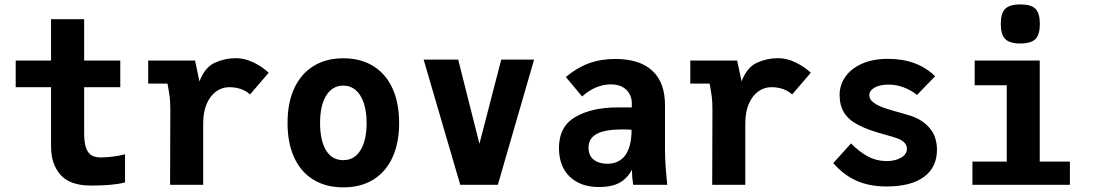

<svg xmlns="http://www.w3.org/2000/svg" viewBox="-20 -818 4840 850"><path d="M206 -168.5V-432H49.5V-550H206V-733H352.5V-550H512.5V-432H352.5V-231Q352.5 -189.5 360.2 -165.5Q368 -141.5 384.2 -131.2Q400.5 -121 427 -121Q450.5 -121 480.2 -124.8Q510 -128.5 533.5 -135V-10.5Q483 3.5 382.5 3.5Q290 3.5 248 -44Q206 -91.5 206 -168.5Z M734 -332Q734 -367 731.2 -388.8Q728.5 -410.5 721.5 -448H636V-550H843.5L863 -457.5Q886.5 -520 931 -540.2Q975.5 -560.5 1024.5 -560.5Q1062.5 -560.5 1101.8 -541.8Q1141 -523 1169.5 -496L1087 -400Q1051.5 -432 994 -432Q964 -432 937.8 -413.8Q911.5 -395.5 895.5 -359.2Q879.5 -323 879.5 -272V0H733Z M1253 -273.5Q1253 -363.5 1283 -427.8Q1313 -492 1368.5 -526Q1424 -560 1500 -560Q1576 -560 1631.5 -526.2Q1687 -492.5 1717 -428Q1747 -363.5 1747 -273.5Q1747 -185.5 1717.8 -121.5Q1688.5 -57.5 1633 -23Q1577.5 11.5 1500 11.5Q1422.5 11.5 1366.8 -23Q1311 -57.5 1282 -121.5Q1253 -185.5 1253 -273.5ZM1603 -273.5Q1603 -324.5 1590.5 -361.8Q1578 -399 1554.8 -419Q1531.5 -439 1499.5 -439Q1451.5 -439 1424.2 -395Q1397 -351 1397 -273.5Q1397 -196.5 1423.2 -152.8Q1449.5 -109 1499.5 -109Q1549 -109 1576 -153Q1603 -197 1603 -273.5Z M1855.5 -554H2008.5L2102.5 -181.5L2199 -554H2344.5L2184 0H2017.5Z M2454.5 -161.5Q2454.5 -258 2527.2 -300.2Q2600 -342.5 2714.5 -342.5H2777V-362Q2777 -383 2767 -402Q2757 -421 2736 -432.8Q2715 -444.5 2684 -444.5Q2651.5 -444.5 2618.5 -430.8Q2585.5 -417 2557 -391L2485 -477Q2533.5 -518 2586.5 -537.5Q2639.5 -557 2704.5 -557Q2811 -557 2867.5 -505.2Q2924 -453.5 2924 -353V-159.5Q2924 -121.5 2926.5 -85Q2929 -48.5 2934 0H2783Q2778 -32.5 2777.5 -67Q2757.5 -28.5 2723 -9.2Q2688.5 10 2633.5 10Q2574 10 2533.8 -12.8Q2493.5 -35.5 2474 -74.2Q2454.5 -113 2454.5 -161.5ZM2776 -243.5Q2757.5 -245 2734 -245Q2659.5 -245 2622.5 -225.5Q2585.5 -206 2585.5 -165Q2585.5 -128 2609 -110.5Q2632.5 -93 2668 -93Q2721 -93 2748.5 -131.2Q2776 -169.5 2776 -243.5Z M3134 -332Q3134 -367 3131.2 -388.8Q3128.5 -410.5 3121.5 -448H3036V-550H3243.5L3263 -457.5Q3286.5 -520 3331 -540.2Q3375.5 -560.5 3424.5 -560.5Q3462.5 -560.5 3501.8 -541.8Q3541 -523 3569.5 -496L3487 -400Q3451.5 -432 3394 -432Q3364 -432 3337.8 -413.8Q3311.5 -395.5 3295.5 -359.2Q3279.5 -323 3279.5 -272V0H3133Z M3669 -96 3747.5 -183Q3783 -147 3821.2 -126Q3859.5 -105 3907 -105Q3943 -105 3969 -120Q3995 -135 3995 -159.5Q3995 -176.5 3982.2 -188Q3969.5 -199.5 3951.8 -205.8Q3934 -212 3902 -221Q3825.5 -241 3781.2 -264Q3737 -287 3717 -319Q3697 -351 3697 -398Q3697 -440.5 3721.5 -476.8Q3746 -513 3794.5 -535.2Q3843 -557.5 3911.5 -557.5Q4041 -557.5 4120 -480.5L4039.5 -397.5Q4012.5 -419.5 3979.8 -431.5Q3947 -443.5 3915 -443.5Q3875 -443.5 3851.8 -430.2Q3828.5 -417 3828.5 -396Q3828.5 -377.5 3848 -363.5Q3867.5 -349.5 3895.2 -340Q3923 -330.5 3965.5 -319Q4001 -309 4013 -305Q4066 -287 4097 -249.5Q4128 -212 4128 -154.5Q4128 -77.5 4070.5 -35Q4013 7.5 3905 7.5Q3829 7.5 3772 -17.8Q3715 -43 3669 -96Z M4295 -550H4583V-102.5H4716.5V0H4285V-102.5H4437V-440.5H4295ZM4410.5 -712Q4410.5 -759.5 4430.2 -779Q4450 -798.5 4497 -798.5Q4544.5 -798.5 4564 -779Q4583.5 -759.5 4583.5 -712Q4583.5 -665 4564 -645.2Q4544.5 -625.5 4497 -625.5Q4450 -625.5 4430.2 -645.2Q4410.5 -665 4410.5 -712Z"/></svg>

Font: JuliaMono ExtraBold
Style: Regular
Weight: 800
Monospace: yes
Designer: cormullion
Foundry: corm
Version: Version 0.055; ttfautohint (v1.8.4)